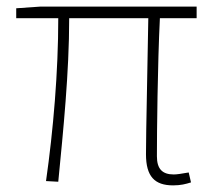

<svg xmlns="http://www.w3.org/2000/svg" viewBox="-20 -547 643 580"><path d="M503 13C526 13 541 9 557 4L550 -26C527 -22 514 -20 505 -20C470 -20 454 -37 454 -75C454 -146 456 -351 463 -492H574V-527H101L29 -522V-492H156C156 -330 141 -154 119 0L156 2C171 -152 189 -327 189 -492H428C426 -355 421 -153 421 -81C421 -14 447 13 503 13Z"/></svg>

Font: Noto Sans Japanese Thin
Style: Regular
Weight: 100
Designer: Ryoko NISHIZUKA (kana & ideographs); Paul D. Hunt (Latin, Greek & Cyrillic); Wenlong ZHANG (bopomofo); Sandoll Communica
Foundry: Adobe Systems Incorporated
Version: Version 1.000;PS 1;hotconv 1.0.78;makeotf.lib2.5.61930